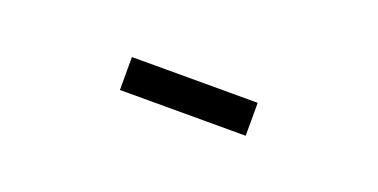

<svg xmlns="http://www.w3.org/2000/svg" viewBox="-20 -895 474 241"><g transform="rotate(20 217.0 -774.0)"><path d="M133 -796H301V-752H133Z"/></g></svg>

Font: Phudu Medium
Style: Regular
Weight: 500
Version: Version 1.005;gftools[0.9.23]